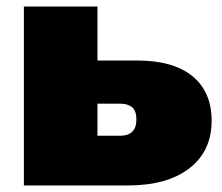

<svg xmlns="http://www.w3.org/2000/svg" viewBox="-20 -567 679 587"><path d="M278 -152H348Q371 -152 384 -164Q397 -176 397 -202Q397 -228 384 -239Q371 -250 348 -250H278ZM278 -382H399Q510 -382 568.5 -334Q627 -286 627 -198Q627 -105 559 -52.5Q491 0 371 0H53V-547H278Z"/></svg>

Font: Montserrat-Alt1 Black
Style: Regular
Weight: 900
Designer: Differentunic
Foundry: Differentunic
Version: Version 7.222